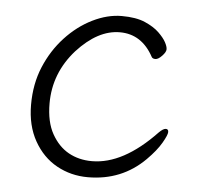

<svg xmlns="http://www.w3.org/2000/svg" viewBox="-42 -528 610 587"><g transform="rotate(5 262.5 -234.0)"><path d="M473 -152Q481 -152 481 -143Q481 -134 466.5 -109Q452 -84 423 -55Q352 16 248 16Q196 16 152.5 -8Q109 -32 82.5 -79Q56 -126 56 -190Q56 -254 78 -306.5Q100 -359 137 -399Q174 -439 219.5 -461.5Q265 -484 309 -484Q353 -484 380.5 -472Q408 -460 424 -444.5Q440 -429 447 -416Q454 -403 454 -394.5Q454 -386 442.5 -374Q431 -362 422.5 -362Q414 -362 411 -367Q375 -434 307.5 -434Q240 -434 176 -364Q112 -292 112 -199Q112 -142 132.5 -105.5Q153 -69 184.5 -51.5Q216 -34 256 -34Q352 -34 452 -139Q465 -152 473 -152Z"/></g></svg>

Font: LXGW WenKai Lite Light
Style: Regular
Weight: 300
Designer: LXGW / Fontworks Inc.
Foundry: LXGW / Fontworks Inc.
Version: Version 1.511; March 25, 2025